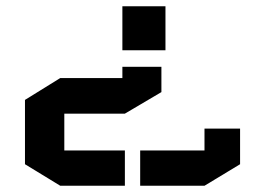

<svg xmlns="http://www.w3.org/2000/svg" viewBox="-20 -457 829 615"><path d="M510 -296H372V-437H510ZM60 69 173 138H380V25H186V-93H380L497 -162V-243H372V-207H173L60 -137ZM749 -45V69L635 138H429V25H635V-45Z"/></svg>

Font: Wallpoet
Style: Regular
Weight: 400
Designer: Lars Berggren
Foundry: Lars Berggren
Version: Version 1.000